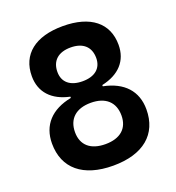

<svg xmlns="http://www.w3.org/2000/svg" viewBox="-130 -807 846 922"><g transform="rotate(-20 293.0 -346.5)"><path d="M293 9.8C446.8 9.8 534.2 -63.5 534.2 -190.4C534.2 -284.2 477.5 -345.2 375 -365.7V-372.1C464.8 -391.6 514.6 -445.8 514.6 -527.3C514.6 -638.7 434.1 -703.1 293 -703.1C151.9 -703.1 71.3 -638.7 71.3 -527.3C71.3 -445.8 121.6 -391.1 211.9 -372.1V-365.7C108.9 -345.7 51.8 -284.2 51.8 -190.4C51.8 -63.5 139.2 9.8 293 9.8ZM293 -100.1C217.3 -100.1 174.3 -137.7 174.3 -203.6C174.3 -271.5 217.3 -311 293 -311C368.7 -311 411.6 -271.5 411.6 -203.6C411.6 -137.7 368.7 -100.1 293 -100.1ZM293 -421.4C230 -421.4 193.8 -452.1 193.8 -504.4C193.8 -561.5 230 -593.8 293 -593.8C356 -593.8 392.1 -561.5 392.1 -504.4C392.1 -452.1 356 -421.4 293 -421.4Z"/></g></svg>

Font: Cascadia Mono SemiBold
Style: Regular
Weight: 600
Monospace: yes
Designer: Aaron Bell
Foundry: Saja Typeworks
Version: Version 2404.023